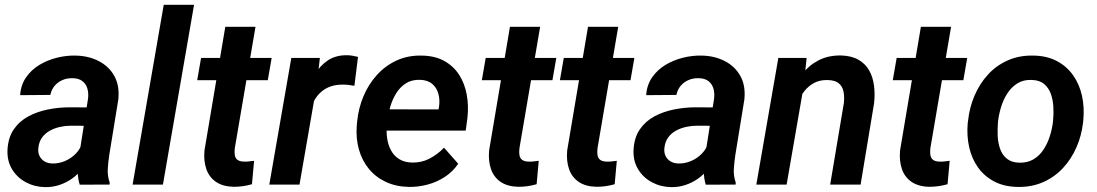

<svg xmlns="http://www.w3.org/2000/svg" viewBox="-20 -770 4577 801"><path d="M308.6 -112.3 347.2 -357.9Q350.1 -381.3 344.5 -400.6Q338.9 -419.9 323.7 -431.6Q308.6 -443.4 282.7 -443.8Q259.8 -444.3 240.5 -436Q221.2 -427.7 208 -412.1Q194.8 -396.5 189.9 -374L64 -373Q66.9 -416 88.9 -447.5Q110.8 -479 144.5 -499.3Q178.2 -519.5 217.8 -529.3Q257.3 -539.1 295.4 -538.1Q349.6 -537.1 392.1 -515.1Q434.6 -493.2 457 -452.9Q479.5 -412.6 473.6 -355L436 -124.5Q431.6 -96.2 429.7 -66.2Q427.7 -36.1 437.5 -8.8L437 0L312.5 0.5Q304.2 -26.9 304.4 -55.7Q304.7 -84.5 308.6 -112.3ZM361.8 -321.8 349.1 -245.1 276.4 -245.6Q253.9 -245.6 231.2 -240.7Q208.5 -235.8 189 -225.3Q169.4 -214.8 156.2 -197.3Q143.1 -179.7 140.1 -154.3Q137.7 -134.8 144.5 -120.1Q151.4 -105.5 165.3 -96.9Q179.2 -88.4 198.7 -87.9Q225.6 -87.4 251.5 -98.4Q277.3 -109.4 296.6 -129.4Q315.9 -149.4 323.2 -175.8L353 -119.1Q342.3 -90.3 323.7 -66.4Q305.2 -42.5 280.8 -25.1Q256.3 -7.8 227.8 1.7Q199.2 11.2 168 10.7Q124 9.8 87.6 -9.8Q51.3 -29.3 30.3 -64Q9.3 -98.6 11.2 -144Q13.7 -195.8 37.4 -230.2Q61 -264.6 98.6 -284.7Q136.2 -304.7 180.9 -313.5Q225.6 -322.3 269 -322.3Z M789.6 -750 659.7 0H533.2L663.1 -750Z M1113.3 -528.3 1097.2 -435.5H802.7L818.8 -528.3ZM919.9 -658.2H1045.9L959.5 -151.4Q957.5 -134.3 959.7 -122.1Q961.9 -109.9 970.9 -103Q980 -96.2 998.5 -95.7Q1008.8 -95.2 1019.3 -96.7Q1029.8 -98.1 1040 -99.1L1031.2 -1.5Q1012.7 3.9 993.7 6.6Q974.6 9.3 955.1 9.3Q909.7 8.3 881.1 -11.2Q852.5 -30.8 840.8 -64.7Q829.1 -98.6 833 -142.1Z M1301.3 -414.1 1229.5 0H1103.5L1195.3 -528.3H1314.5ZM1473.6 -532.7 1458.5 -412.1Q1447.3 -414.1 1435.5 -415.5Q1423.8 -417 1412.1 -417Q1382.8 -417.5 1359.6 -409.4Q1336.4 -401.4 1318.8 -385.7Q1301.3 -370.1 1289.6 -347.9Q1277.8 -325.7 1271.5 -298.3L1244.1 -301.8Q1249 -339.8 1260.7 -381.6Q1272.5 -423.3 1293.5 -459.5Q1314.5 -495.6 1347.4 -517.8Q1380.4 -540 1427.2 -539.6Q1439 -539.6 1450.4 -537.6Q1461.9 -535.6 1473.6 -532.7Z M1686 9.8Q1631.8 8.8 1589.4 -11.2Q1546.9 -31.2 1518.6 -65.9Q1490.2 -100.6 1477.3 -146.5Q1464.4 -192.4 1468.3 -244.6L1470.2 -264.6Q1475.6 -318.8 1496.3 -368.4Q1517.1 -418 1552 -456.8Q1586.9 -495.6 1634.5 -517.6Q1682.1 -539.6 1740.2 -538.1Q1795.4 -537.1 1834 -515.4Q1872.6 -493.7 1895.8 -457.3Q1918.9 -420.9 1927.2 -375Q1935.5 -329.1 1930.2 -279.3L1922.9 -225.1H1520.5L1534.7 -314L1809.6 -313.5L1811.5 -324.7Q1815.9 -353.5 1808.8 -378.9Q1801.8 -404.3 1783 -420.2Q1764.2 -436 1732.4 -437Q1697.3 -438 1672.9 -422.1Q1648.4 -406.2 1632.6 -380.4Q1616.7 -354.5 1607.9 -324Q1599.1 -293.5 1595.7 -264.6L1593.8 -245.1Q1591.3 -217.8 1595.5 -190.9Q1599.6 -164.1 1611.6 -142.1Q1623.5 -120.1 1645 -106.4Q1666.5 -92.8 1698.2 -91.8Q1738.3 -90.8 1771.7 -108.2Q1805.2 -125.5 1832.5 -153.8L1891.6 -86.9Q1869.1 -53.7 1835.9 -32Q1802.7 -10.3 1763.9 0Q1725.1 10.3 1686 9.8Z M2300.8 -528.3 2284.7 -435.5H1990.2L2006.3 -528.3ZM2107.4 -658.2H2233.4L2147 -151.4Q2145 -134.3 2147.2 -122.1Q2149.4 -109.9 2158.4 -103Q2167.5 -96.2 2186 -95.7Q2196.3 -95.2 2206.8 -96.7Q2217.3 -98.1 2227.5 -99.1L2218.8 -1.5Q2200.2 3.9 2181.2 6.6Q2162.1 9.3 2142.6 9.3Q2097.2 8.3 2068.6 -11.2Q2040 -30.8 2028.3 -64.7Q2016.6 -98.6 2020.5 -142.1Z M2626.5 -528.3 2610.4 -435.5H2315.9L2332 -528.3ZM2433.1 -658.2H2559.1L2472.7 -151.4Q2470.7 -134.3 2472.9 -122.1Q2475.1 -109.9 2484.1 -103Q2493.2 -96.2 2511.7 -95.7Q2522 -95.2 2532.5 -96.7Q2543 -98.1 2553.2 -99.1L2544.4 -1.5Q2525.9 3.9 2506.8 6.6Q2487.8 9.3 2468.3 9.3Q2422.9 8.3 2394.3 -11.2Q2365.7 -30.8 2354 -64.7Q2342.3 -98.6 2346.2 -142.1Z M2920.4 -112.3 2959 -357.9Q2961.9 -381.3 2956.3 -400.6Q2950.7 -419.9 2935.5 -431.6Q2920.4 -443.4 2894.5 -443.8Q2871.6 -444.3 2852.3 -436Q2833 -427.7 2819.8 -412.1Q2806.6 -396.5 2801.8 -374L2675.8 -373Q2678.7 -416 2700.7 -447.5Q2722.7 -479 2756.3 -499.3Q2790 -519.5 2829.6 -529.3Q2869.1 -539.1 2907.2 -538.1Q2961.4 -537.1 3003.9 -515.1Q3046.4 -493.2 3068.8 -452.9Q3091.3 -412.6 3085.4 -355L3047.9 -124.5Q3043.5 -96.2 3041.5 -66.2Q3039.6 -36.1 3049.3 -8.8L3048.8 0L2924.3 0.5Q2916 -26.9 2916.3 -55.7Q2916.5 -84.5 2920.4 -112.3ZM2973.6 -321.8 2960.9 -245.1 2888.2 -245.6Q2865.7 -245.6 2843 -240.7Q2820.3 -235.8 2800.8 -225.3Q2781.2 -214.8 2768.1 -197.3Q2754.9 -179.7 2752 -154.3Q2749.5 -134.8 2756.3 -120.1Q2763.2 -105.5 2777.1 -96.9Q2791 -88.4 2810.5 -87.9Q2837.4 -87.4 2863.3 -98.4Q2889.2 -109.4 2908.4 -129.4Q2927.7 -149.4 2935.1 -175.8L2964.8 -119.1Q2954.1 -90.3 2935.5 -66.4Q2917 -42.5 2892.6 -25.1Q2868.2 -7.8 2839.6 1.7Q2811 11.2 2779.8 10.7Q2735.8 9.8 2699.5 -9.8Q2663.1 -29.3 2642.1 -64Q2621.1 -98.6 2623 -144Q2625.5 -195.8 2649.2 -230.2Q2672.9 -264.6 2710.4 -284.7Q2748 -304.7 2792.7 -313.5Q2837.4 -322.3 2880.9 -322.3Z M3332.5 -408.2 3261.7 0H3135.3L3227.1 -528.3H3345.2ZM3292 -283.2 3257.3 -282.7Q3263.2 -330.1 3279.8 -376.2Q3296.4 -422.4 3325 -459.5Q3353.5 -496.6 3394.5 -518.1Q3435.5 -539.6 3489.7 -538.6Q3533.2 -537.1 3561.8 -520.5Q3590.3 -503.9 3606 -476.3Q3621.6 -448.7 3626.2 -413.1Q3630.9 -377.4 3626.5 -338.9L3570.3 0H3443.4L3500.5 -340.3Q3503.4 -367.7 3498.8 -389.2Q3494.1 -410.6 3478.5 -423.1Q3462.9 -435.5 3432.6 -436Q3400.4 -437 3376 -423.8Q3351.6 -410.6 3334.5 -388.2Q3317.4 -365.7 3307.1 -338.1Q3296.9 -310.5 3292 -283.2Z M4015.1 -528.3 3999 -435.5H3704.6L3720.7 -528.3ZM3821.8 -658.2H3947.8L3861.3 -151.4Q3859.4 -134.3 3861.6 -122.1Q3863.8 -109.9 3872.8 -103Q3881.8 -96.2 3900.4 -95.7Q3910.6 -95.2 3921.1 -96.7Q3931.6 -98.1 3941.9 -99.1L3933.1 -1.5Q3914.6 3.9 3895.5 6.6Q3876.5 9.3 3856.9 9.3Q3811.5 8.3 3783 -11.2Q3754.4 -30.8 3742.7 -64.7Q3731 -98.6 3734.9 -142.1Z M4017.1 -255.9 4018.6 -266.1Q4024.4 -321.8 4045.7 -371.3Q4066.9 -420.9 4101.8 -459Q4136.7 -497.1 4184.8 -518.3Q4232.9 -539.6 4292 -538.1Q4348.6 -537.1 4389.9 -514.9Q4431.2 -492.7 4457.3 -455.3Q4483.4 -418 4493.9 -370.4Q4504.4 -322.8 4499.5 -270L4498.5 -259.3Q4492.2 -204.1 4470.7 -155Q4449.2 -106 4414.1 -68.4Q4378.9 -30.8 4331.1 -9.8Q4283.2 11.2 4224.6 9.8Q4168.5 8.8 4127.2 -13.2Q4085.9 -35.2 4059.8 -72Q4033.7 -108.9 4023.2 -156.2Q4012.7 -203.6 4017.1 -255.9ZM4144 -266.1 4143.1 -255.4Q4141.1 -230.5 4142.3 -202.1Q4143.6 -173.8 4152.3 -148.9Q4161.1 -124 4180.2 -108.2Q4199.2 -92.3 4231.4 -91.3Q4266.1 -90.3 4291.3 -105.2Q4316.4 -120.1 4333 -145.3Q4349.6 -170.4 4359.4 -200.7Q4369.1 -231 4372.6 -259.8L4373.5 -270Q4376 -294.9 4374.5 -323.7Q4373 -352.5 4364.3 -377.7Q4355.5 -402.8 4336.4 -419.2Q4317.4 -435.5 4284.7 -436.5Q4250 -438 4224.9 -422.4Q4199.7 -406.7 4183.1 -381.3Q4166.5 -356 4157 -325.4Q4147.5 -294.9 4144 -266.1Z"/></svg>

Font: Roboto SemiBold
Style: Italic
Weight: 600
Designer: Christian Robertson
Foundry: Google
Version: Version 3.009; 2024